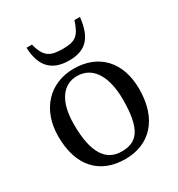

<svg xmlns="http://www.w3.org/2000/svg" viewBox="-166 -792 846 912"><g transform="rotate(-30 257.0 -336.5)"><path d="M258 -485C123 -485 34 -387 34 -242C34 -80 118 10 258 10C388 10 480 -78 480 -246C480 -394 395 -485 258 -485ZM254 -447C343 -447 388 -364 388 -241C388 -78 344 -30 262 -30C176 -29 127 -96 127 -255C127 -383 178 -447 254 -447ZM377 -683C352 -606 328 -592 261 -592C195 -592 163 -606 144 -683H114C118 -577 168 -529 261 -529C353 -529 396 -577 407 -683Z"/></g></svg>

Font: STIX Two Math
Style: Regular
Weight: 400
Designer: Ross Mills, John Hudson & Paul Hanslow, Tiro Typeworks Ltd; with portions MicroPress Inc., with additions and correction
Foundry: Tiro Typeworks Ltd
Version: Version 2.02 b142